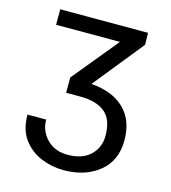

<svg xmlns="http://www.w3.org/2000/svg" viewBox="-108 -616 798 896"><g transform="rotate(15 291.0 -167.5)"><path d="M199.7 -159.2V-232.9L380.9 -453.6H72.3V-528.3H496.6L497.6 -470.7L303.2 -229.5Q406.2 -221.7 463.1 -166.7Q520 -111.8 520 -15.1Q520 84 452.4 138.4Q384.8 192.9 280.8 192.9Q224.6 192.9 172.1 171.4Q119.6 149.9 85.7 104.2Q51.8 58.6 51.8 -14.2H142.1Q142.1 40.5 180.2 79.6Q218.3 118.7 280.8 118.7Q351.6 118.7 390.4 81.5Q429.2 44.4 429.2 -13.2Q429.2 -90.8 387.7 -125Q346.2 -159.2 268.6 -159.2Z"/></g></svg>

Font: Roboto21382017
Style: Regular
Weight: 400
Designer: Christian Robertson
Foundry: Google
Version: Version 2.138; 2017